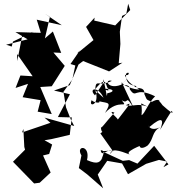

<svg xmlns="http://www.w3.org/2000/svg" viewBox="-20 -879 950 1035"><path d="M636 -391C639 -445 642 -429 663 -449C594 -400 682 -442 680 -397C718 -342 701 -416 816 -360C778 -323 761 -266 743 -258C751 -333 720 -330 774 -305C719 -324 696 -302 658 -312C691 -326 689 -332 614 -233C625 -236 550 -290 597 -272C546 -217 522 -177 524 -197C525 -135 563 -194 521 -160C533 -143 577 -80 591 -61C566 -90 529 -25 523 -69C563 -71 508 5 535 -33C520 -6 510 11 449 -16C469 -100 385 -97 419 -41L405 27L450 61L536 136L507 62L558 -12L638 2L670 60L768 4L837 -17L881 -8L861 22L888 7L811 -93L721 3L676 -16L642 -12L529 -64C604 -67 591 -77 574 -48C580 -92 657 -52 685 -44C637 -58 746 -97 766 -106C720 -118 721 -57 775 -94C811 -130 796 -169 845 -194C779 -162 777 -221 785 -194C861 -259 863 -230 843 -179C888 -255 874 -232 905 -281C902 -288 937 -239 856 -312C825 -358 842 -303 837 -345C833 -297 862 -365 799 -330C765 -345 775 -336 758 -372C764 -421 696 -394 716 -415C682 -420 657 -429 659 -481C680 -501 680 -465 653 -476C663 -446 680 -427 732 -397C701 -393 633 -425 646 -428C562 -386 538 -456 583 -443C509 -407 499 -458 493 -398C566 -489 544 -397 569 -400C499 -403 597 -383 563 -392C554 -408 624 -390 558 -376C555 -339 556 -383 536 -452C532 -417 547 -448 492 -365C454 -402 509 -418 538 -352L494 -392C521 -310 452 -298 475 -340C477 -328 524 -319 515 -333C563 -321 584 -332 546 -270C622 -352 676 -288 636 -339C678 -311 650 -381 704 -291L636 -436ZM682 -825 601 -742 488 -768 490 -784 444 -734 484 -663 396 -591 411 -608 360 -534 386 -526 370 -451 322 -384 336 -300 362 -234 380 -200 220 -245 252 -217 99 -165 106 -184 111 -87 115 -72 50 -7 164 110 194 106 253 51 212 -41 245 -49 261 -100 220 -123 261 -130 356 -152 367 -246 292 -248 357 -371 271 -391 356 -420 403 -531 428 -550 568 -494 640 -541 620 -538 629 -642 626 -708 638 -793 661 -805 671 -859ZM43 -628 50 -655 160 -708 100 -688 73 -550 72 -588 156 -468 90 -472 64 -405 131 -427 102 -355 199 -339 183 -277 259 -264 197 -410 259 -414 329 -524 268 -596 310 -594 265 -709 222 -672 249 -788 224 -804 313 -743 178 -773 200 -702 63 -706 129 -667 13 -638Z"/></svg>

Font: Hussar Lance
Style: ExBd
Weight: 700
Foundry: Cannot Into Space Fonts, PlusOne Fonts
Version: Version 2.270